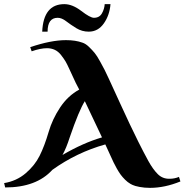

<svg xmlns="http://www.w3.org/2000/svg" viewBox="-22 -903 892 928"><path d="M843 -48 850 -26Q774 5 703 5Q676 5 652.5 0.5Q629 -4 619 -9L609 -14Q595 -22 582.5 -34.5Q570 -47 561.5 -58.5Q553 -70 542.5 -88.5Q532 -107 527 -118Q522 -129 512 -150.5Q502 -172 499 -179L487 -205Q348 -166 231 -82Q154 3 3 3L-2 -18Q58 -28 102 -65.5Q146 -103 169.5 -150Q193 -197 213 -265Q231 -327 268.5 -383.5Q306 -440 361 -470Q342 -505 329 -535Q325 -543 313.5 -568.5Q302 -594 294.5 -606.5Q287 -619 273.5 -636.5Q260 -654 243 -662Q226 -670 205 -670Q174 -670 131 -655L124 -675Q224 -709 297 -709Q343 -709 376 -697Q392 -692 408 -676.5Q424 -661 435.5 -647Q447 -633 462 -605.5Q477 -578 483.5 -565.5Q490 -553 503.5 -523.5Q517 -494 518 -492Q530 -465 559 -402.5Q588 -340 604.5 -304.5Q621 -269 646.5 -218Q672 -167 695 -125Q717 -85 740.5 -61.5Q764 -38 798 -39Q822 -39 843 -48ZM471 -239 388 -414Q360 -370 315 -239Q298 -186 280 -154Q379 -212 471 -239ZM484 -883H512Q508 -830 480 -790Q452 -750 407 -750Q374 -750 346.5 -767Q319 -784 297.5 -800.5Q276 -817 257 -817Q208 -817 208 -750H182Q188 -883 289 -883Q328 -883 371 -850Q414 -817 432 -817Q459 -817 471 -839Q483 -861 484 -883Z"/></svg>

Font: Uncial Antiqua
Style: Regular
Weight: 400
Designer: Astigmatic (AOETI)
Foundry: Astigmatic (AOETI)
Version: Version 1.000